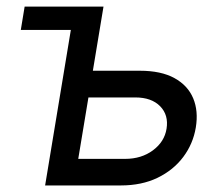

<svg xmlns="http://www.w3.org/2000/svg" viewBox="-20 -566 685 586"><path d="M43.5 -474.6 55.2 -545.9H246.6L234.9 -474.6ZM250 -350.1H406.7Q471.7 -350.1 512.5 -327.6Q553.2 -305.2 569.6 -266.1Q585.9 -227.1 577.6 -176.8Q569.3 -127 539.3 -86.9Q509.3 -46.9 460.9 -23.4Q412.6 0 348.6 0H117.7L208 -545.9H295.9L218.8 -81.1H361.8Q411.6 -81.1 446.8 -107.2Q481.9 -133.3 488.3 -172.9Q495.1 -214.8 468.8 -241.7Q442.4 -268.6 393.1 -268.6H235.8Z"/></svg>

Font: Adwaita Sans
Style: Italic
Weight: 400
Italic angle: -9.39999°
Designer: Rasmus Andersson
Foundry: rsms
Version: Version 4.001;git-9221beed3